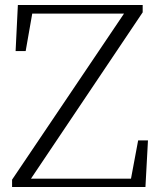

<svg xmlns="http://www.w3.org/2000/svg" viewBox="-20 -743 636 763"><path d="M28 0V-29L485 -707L477 -677V-689H281H84L112 -711L82 -540H42L51 -723H547V-694L91 -15L100 -46V-33H312H524L497 -14L529 -185H568L558 0Z"/></svg>

Font: Noto Serif TC ExtraLight ExtraLight
Style: Regular
Weight: 250
Version: Version 2.003-H1;hotconv 1.1.1;makeotfexe 2.6.0